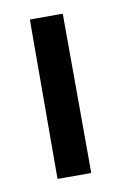

<svg xmlns="http://www.w3.org/2000/svg" viewBox="-56 -878 304 471"><g transform="rotate(-10 96.0 -642.5)"><path d="M53 -444Q50 -444 50 -447L51 -839Q51 -841 53 -841H131Q133 -841 133 -839L134 -447Q134 -444 132 -444Z"/></g></svg>

Font: Staatliches
Style: Regular
Weight: 400
Designer: Brian LaRossa & Erica Carras
Foundry: Type Brut Foundry
Version: Version 1.000; ttfautohint (v1.8.2) -l 8 -r 50 -G 200 -x 14 